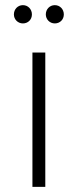

<svg xmlns="http://www.w3.org/2000/svg" viewBox="-20 -726 301 746"><path d="M69 -635C49 -635 34 -651 34 -670C34 -690 49 -706 69 -706C89 -706 104 -690 104 -670C104 -650 89 -635 69 -635ZM193 -635C173 -635 158 -651 158 -670C158 -690 173 -706 193 -706C213 -706 228 -690 228 -670C228 -650 213 -635 193 -635ZM156 0C156 0 106 0 106 0C106 0 106 -522 106 -522C106 -522 156 -522 156 -522C156 -522 156 0 156 0Z"/></svg>

Font: TamingNoise
Style: Regular
Weight: 500
Designer: Julieta Ulanovsky
Foundry: Julieta Ulanovsky
Version: ""